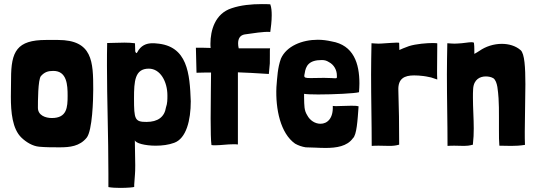

<svg xmlns="http://www.w3.org/2000/svg" viewBox="-20 -709 2627 937"><path d="M271 10C321 10 369 5 403 -37C431 -72 435 -224 435 -272C435 -408 432 -514 263 -514H205C62 -514 34 -458 34 -325C34 -299 33 -269 33 -237C33 -162 40 -80 85 -37C108 -15 139 4 171 7C203 10 238 10 271 10ZM233 -133C202 -133 165 -146 165 -183C165 -210 165 -322 180 -338C197 -357 214 -363 240 -363C307 -363 310 -294 310 -242C310 -185 307 -133 233 -133Z M509 204C525 207 547 208 567 208C602 208 635 205 635 203V192C638 139 640 144 640 97C640 74 639 38 638 -25C641 -10 688 2 740 2C771 2 803 -2 830 -12C889 -33 911 -122 911 -215C906 -349 896 -486 743 -497C737 -498 730 -498 724 -498C694 -498 667 -487 650 -454C646 -446 643 -451 640 -458C640 -473 639 -478 639 -491C639 -494 639 -497 638 -498C623 -500 605 -501 587 -501C558 -501 528 -499 503 -499C502 -463 502 -427 502 -389C502 -224 509 -43 509 138ZM695 -114C638 -114 634 -126 634 -229C634 -313 638 -374 706 -374C763 -374 797 -310 797 -243C797 -224 797 -204 790 -185C783 -138 750 -114 695 -114Z M1012 -1C1018 0 1024 0 1031 0C1057 0 1089 -5 1119 -5C1126 -5 1134 -5 1141 -4V-356C1182 -355 1224 -352 1292 -348C1298 -406 1297 -397 1297 -438C1297 -446 1297 -452 1297 -458C1297 -463 1297 -468 1298 -473H1145C1143 -481 1142 -490 1142 -497C1142 -520 1151 -537 1174 -541C1212 -546 1268 -556 1299 -553C1302 -575 1306 -605 1306 -634C1306 -653 1305 -672 1299 -688C1286 -689 1272 -689 1258 -689C1207 -689 1155 -684 1111 -669C1029 -643 1007 -560 1007 -496C1007 -489 1007 -482 1008 -475C987 -476 964 -476 936 -476L939 -354C966 -355 989 -355 1010 -355C1010 -320 1008 -218 1008 -131C1008 -72 1009 -21 1012 -1Z M1472 10C1501 10 1535 13 1569 13C1622 13 1674 5 1702 -34C1721 -50 1725 -122 1730 -190C1721 -193 1708 -193 1693 -193C1669 -193 1640 -191 1619 -191C1613 -191 1608 -192 1604 -192C1607 -131 1577 -105 1544 -105C1519 -105 1493 -120 1479 -147C1464 -171 1465 -193 1464 -233V-251C1476 -249 1502 -248 1533 -248C1607 -248 1712 -253 1732 -259C1733 -273 1734 -288 1734 -302C1734 -399 1706 -489 1598 -507C1576 -512 1554 -515 1531 -515C1454 -515 1378 -484 1351 -423C1335 -379 1333 -333 1329 -284C1324 -176 1349 -58 1420 -8C1436 1 1453 7 1472 10ZM1561 -329C1532 -329 1511 -328 1496 -328C1471 -328 1465 -330 1465 -339C1465 -342 1466 -346 1467 -351C1472 -387 1487 -416 1550 -416C1565 -416 1574 -413 1585 -406C1609 -394 1624 -368 1624 -341C1624 -330 1626 -327 1616 -327C1608 -327 1592 -329 1561 -329Z M1794 3C1807 2 1818 2 1829 2C1849 2 1866 3 1881 3C1896 3 1910 2 1928 -3V-7C1928 -106 1927 -177 1924 -269C1922 -326 1954 -341 2001 -341C2015 -341 2030 -340 2046 -338C2047 -338 2068 -335 2084 -331C2091 -328 2098 -327 2105 -324L2114 -321C2113 -335 2113 -349 2113 -365C2113 -397 2114 -436 2114 -497C2114 -498 2106 -499 2093 -499C2064 -499 2011 -495 1976 -484C1957 -477 1934 -468 1929 -465C1929 -483 1928 -477 1928 -499C1928 -501 1923 -501 1916 -501C1899 -501 1871 -498 1863 -498C1847 -497 1838 -496 1828 -496C1819 -496 1809 -497 1793 -498C1792 -446 1791 -396 1791 -346C1791 -227 1794 -113 1794 3Z M2164 3C2177 2 2188 2 2198 2C2217 2 2231 3 2245 3C2257 3 2270 2 2288 -3V-7C2291 -32 2292 -57 2292 -82C2292 -132 2288 -182 2288 -233C2288 -247 2288 -261 2289 -275C2292 -323 2324 -336 2351 -336C2364 -336 2377 -333 2384 -329C2385 -328 2387 -328 2388 -327C2409 -311 2410 -263 2413 -230C2415 -202 2415 -170 2415 -137C2415 -116 2415 -94 2415 -73C2415 -45 2415 -19 2417 2C2439 2 2457 3 2475 3C2496 3 2517 2 2542 -2C2541 -21 2541 -43 2541 -66C2541 -137 2544 -224 2544 -298C2544 -380 2540 -447 2521 -464C2496 -486 2462 -495 2429 -495C2389 -495 2350 -482 2320 -461C2313 -456 2302 -450 2295 -446C2294 -465 2296 -476 2293 -499C2293 -502 2288 -503 2281 -503C2266 -503 2241 -498 2233 -498C2217 -497 2208 -496 2198 -496C2189 -496 2179 -497 2163 -498C2162 -446 2161 -396 2161 -346C2161 -227 2164 -113 2164 3Z"/></svg>

Font: HEYCLAY
Style: Regular
Weight: 400
Designer: Marcelo Magalhaes
Foundry: Marcelo Magalhães
Version: Version 1.300;hotconv 1.0.109;makeotfexe 2.5.65596